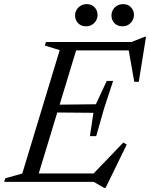

<svg xmlns="http://www.w3.org/2000/svg" viewBox="-41 -882 728 931"><path d="M248.5 -639 176.5 -661 182 -678.5H340.5L134.5 0H-21L-15.5 -17.5L67 -40.5ZM581.5 -647 610 -637.5H276.5L290 -678.5H597L660 -703.5H667L632 -485.5H610ZM464 29 413.5 0H82.5L96 -41H452L403.5 -31L557 -191L573.5 -181L471 29ZM425.5 -222H395L412 -335L186 -337L197 -374L424 -376.5L476.5 -489.5H507.5L463.5 -355.5ZM376 -754.5Q352 -754.5 337.5 -769.8Q323 -785 323 -806.5Q323 -822 330.5 -834.5Q338 -847 350.8 -854.5Q363.5 -862 379.5 -862Q403 -862 417.5 -846.8Q432 -831.5 432 -810Q432 -795 424.8 -782.2Q417.5 -769.5 405 -762Q392.5 -754.5 376 -754.5ZM552.5 -754.5Q528.5 -754.5 514 -769.8Q499.5 -785 499.5 -806.5Q499.5 -822 506.8 -834.5Q514 -847 527 -854.5Q540 -862 556 -862Q579.5 -862 594 -846.8Q608.5 -831.5 608.5 -810Q608.5 -795 601.2 -782.2Q594 -769.5 581.5 -762Q569 -754.5 552.5 -754.5Z"/></svg>

Font: Newsreader 28pt
Style: Italic
Weight: 400
Italic angle: -17°
Version: Version 1.003